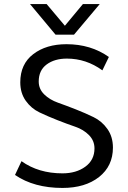

<svg xmlns="http://www.w3.org/2000/svg" viewBox="-20 -911 631 947"><path d="M254 -740 128 -891H210L300 -784L389 -891H472L345 -740ZM171 -509Q171 -472 198 -445.5Q225 -419 266 -404.5Q307 -390 354 -371.5Q401 -353 442 -333Q483 -313 510 -274.5Q537 -236 537 -183Q537 -92 468.5 -38Q400 16 288 16Q148 16 54 -48L86 -116Q170 -56 288 -56Q356 -56 401 -89Q446 -122 446 -179Q446 -217 419 -244.5Q392 -272 351 -286Q310 -300 263 -318.5Q216 -337 175 -356.5Q134 -376 107 -414Q80 -452 80 -505Q80 -595 144 -644Q208 -693 308 -693Q428 -693 517 -630L485 -564Q405 -622 310 -622Q249 -622 210 -593Q171 -564 171 -509Z"/></svg>

Font: Martel Sans
Style: Regular
Weight: 400
Designer: Dan Reynolds and Mathieu Réguer
Foundry: Dan Reynolds and Mathieu Réguer
Version: Version 1.001;PS 001.001;hotconv 1.0.70;makeotf.lib2.5.58329